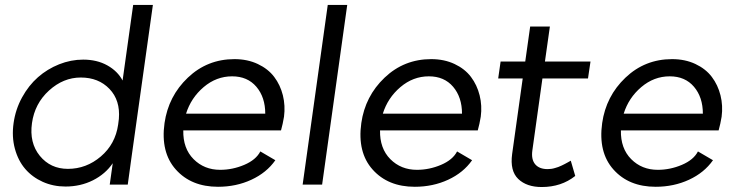

<svg xmlns="http://www.w3.org/2000/svg" viewBox="-20 -750 2987 780"><path d="M601.1 -730 515.1 -117.2 499 0H425.8L438 -86.9Q408.2 -43 357.7 -17.6Q307.1 7.8 246.1 7.8Q196.3 7.8 153.8 -11.2Q111.3 -30.3 82.5 -63.7Q53.7 -97.2 40.5 -145.8Q27.3 -194.3 35.2 -250Q43 -305.7 69.6 -354.2Q96.2 -402.8 134.3 -436.3Q172.4 -469.7 220.2 -488.8Q268.1 -507.8 317.9 -507.8Q374 -507.8 416 -484.4Q458 -460.9 478 -422.9L521 -730ZM109.9 -250Q98.6 -169.9 141.8 -116.9Q185.1 -64 255.9 -64Q330.6 -64 389.6 -114.3Q448.7 -164.6 460 -244.1L462.9 -267.1Q469.2 -342.3 424.8 -388.7Q380.4 -435.1 308.1 -435.1Q237.3 -435.1 179.2 -382.3Q121.1 -329.6 109.9 -250Z M865.7 8.8Q756.8 8.8 694.3 -61.3Q631.8 -131.3 648.4 -250Q664.1 -359.4 743.2 -434.6Q822.3 -509.8 932.6 -509.8Q985.4 -509.8 1027.3 -490Q1069.3 -470.2 1094 -437.5Q1118.7 -404.8 1129.2 -362.8Q1139.6 -320.8 1133.8 -275.9Q1128.9 -246.1 1121.6 -220.2H724.6Q723.1 -147 766.4 -103.5Q809.6 -60.1 874.5 -60.1Q924.8 -60.1 972.4 -80.3Q1020 -100.6 1037.6 -134.8L1098.6 -99.1Q1063 -48.3 1001.2 -19.8Q939.5 8.8 865.7 8.8ZM735.8 -288.1H1057.6Q1057.6 -355 1021.5 -397.5Q985.4 -439.9 922.9 -439.9Q858.9 -439.9 807.4 -396.2Q755.9 -352.5 735.8 -288.1Z M1311.5 -730H1390.6L1288.6 0H1209.5Z M1665 8.8Q1556.2 8.8 1493.7 -61.3Q1431.2 -131.3 1447.8 -250Q1463.4 -359.4 1542.5 -434.6Q1621.6 -509.8 1731.9 -509.8Q1784.7 -509.8 1826.7 -490Q1868.7 -470.2 1893.3 -437.5Q1918 -404.8 1928.5 -362.8Q1939 -320.8 1933.1 -275.9Q1928.2 -246.1 1920.9 -220.2H1523.9Q1522.5 -147 1565.7 -103.5Q1608.9 -60.1 1673.8 -60.1Q1724.1 -60.1 1771.7 -80.3Q1819.3 -100.6 1836.9 -134.8L1897.9 -99.1Q1862.3 -48.3 1800.5 -19.8Q1738.8 8.8 1665 8.8ZM1535.2 -288.1H1856.9Q1856.9 -355 1820.8 -397.5Q1784.7 -439.9 1722.2 -439.9Q1658.2 -439.9 1606.7 -396.2Q1555.2 -352.5 1535.2 -288.1Z M2142.6 -138.2Q2137.7 -102.1 2154.3 -82.5Q2170.9 -63 2204.6 -63Q2211.9 -63 2219.2 -64Q2226.6 -64.9 2234.6 -67.4Q2242.7 -69.8 2247.8 -71.5Q2252.9 -73.2 2262 -77.6Q2271 -82 2273.9 -83.5Q2276.9 -85 2287.1 -90.6Q2297.4 -96.2 2298.8 -97.2L2316.9 -35.2Q2260.3 9.8 2180.7 9.8Q2119.6 9.8 2085.4 -22.9Q2051.3 -55.7 2060.5 -124L2103.5 -431.2H2003.9L2013.7 -500H2113.8L2133.8 -642.1H2213.9L2193.8 -500H2378.9L2368.7 -431.2H2183.6Z M2643.6 8.8Q2534.7 8.8 2472.2 -61.3Q2409.7 -131.3 2426.3 -250Q2441.9 -359.4 2521 -434.6Q2600.1 -509.8 2710.4 -509.8Q2763.2 -509.8 2805.2 -490Q2847.2 -470.2 2871.8 -437.5Q2896.5 -404.8 2907 -362.8Q2917.5 -320.8 2911.6 -275.9Q2906.7 -246.1 2899.4 -220.2H2502.4Q2501 -147 2544.2 -103.5Q2587.4 -60.1 2652.3 -60.1Q2702.6 -60.1 2750.2 -80.3Q2797.9 -100.6 2815.4 -134.8L2876.5 -99.1Q2840.8 -48.3 2779.1 -19.8Q2717.3 8.8 2643.6 8.8ZM2513.7 -288.1H2835.4Q2835.4 -355 2799.3 -397.5Q2763.2 -439.9 2700.7 -439.9Q2636.7 -439.9 2585.2 -396.2Q2533.7 -352.5 2513.7 -288.1Z"/></svg>

Font: Human Sans
Style: Italic
Weight: 400
Italic angle: -8°
Designer: Tim Radville
Foundry: Continuum
Version: Version 1.000;FEAKit 1.0